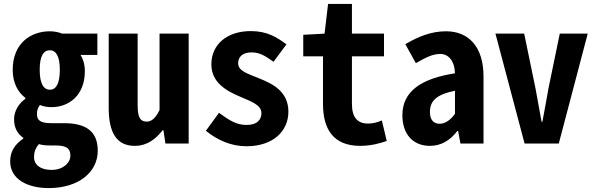

<svg xmlns="http://www.w3.org/2000/svg" viewBox="-20 -734 3040 982"><path d="M229 228C384 228 480 145 480 37C480 -62 420 -104 308 -104H241C185 -104 169 -120 169 -151C169 -173 175 -183 184 -197C206 -188 226 -186 244 -186C332 -186 414 -246 414 -370C414 -406 404 -434 392 -453H478V-562H298C280 -570 255 -574 235 -574C140 -574 45 -515 45 -377C45 -309 72 -262 110 -233V-229C76 -205 52 -166 52 -124C52 -78 71 -49 99 -29V-25C53 6 32 44 32 91C32 185 124 228 229 228ZM235 -275C205 -275 183 -303 183 -377C183 -450 204 -477 235 -477C265 -477 286 -449 286 -377C286 -303 265 -275 235 -275ZM244 135C188 135 154 110 154 69C154 45 161 24 179 3C197 9 216 10 243 10H263C313 10 340 21 340 62C340 100 301 135 244 135Z M669 12C734 12 777 -24 812 -68H816L826 0H945V-562H796V-171C777 -133 757 -112 731 -112C693 -112 684 -140 684 -200V-562H536V-182C536 -58 575 12 669 12Z M1240 14C1379 14 1455 -65 1455 -163C1455 -267 1373 -306 1306 -333C1246 -358 1198 -370 1198 -411C1198 -443 1221 -466 1266 -466C1311 -466 1337 -447 1379 -418L1445 -507C1397 -543 1347 -575 1263 -575C1139 -575 1061 -505 1061 -405C1061 -310 1141 -268 1207 -240C1266 -214 1317 -198 1317 -155C1317 -121 1294 -95 1242 -95C1187 -95 1153 -119 1100 -157L1033 -65C1091 -18 1161 14 1240 14Z M1822 12C1877 12 1924 -1 1958 -13L1933 -118C1910 -108 1887 -102 1862 -102C1808 -102 1780 -134 1780 -203V-446H1944V-562H1780V-714H1658L1640 -562L1531 -556V-446H1632V-203C1632 -73 1685 12 1822 12Z M2179 12C2234 12 2281 -14 2319 -64H2323L2335 0H2453V-343C2453 -496 2376 -574 2261 -574C2189 -574 2122 -549 2053 -508L2107 -411C2161 -442 2194 -458 2232 -458C2276 -458 2306 -419 2307 -359C2138 -333 2038 -269 2038 -145C2038 -49 2091 12 2179 12ZM2229 -101C2201 -101 2179 -117 2179 -161C2179 -217 2210 -250 2307 -270V-152C2287 -123 2258 -101 2229 -101Z M2663 0H2838L2986 -562H2843L2785 -281C2775 -224 2765 -168 2754 -111H2750C2740 -168 2729 -224 2719 -281L2661 -562H2514Z"/></svg>

Font: Noto Sans Mono CJK JP Bold
Style: Regular
Weight: 700
Designer: Ryoko NISHIZUKA (kana & ideographs); Paul D. Hunt (Latin, Greek & Cyrillic); Wenlong ZHANG (bopomofo); Sandoll Communica
Foundry: Adobe Systems Incorporated
Version: Version 1.004;PS 1.004;hotconv 1.0.82;makeotf.lib2.5.63406